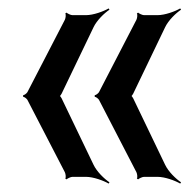

<svg xmlns="http://www.w3.org/2000/svg" viewBox="-20 -490 466 456"><path d="M202 -99 128 -253C127 -256 122 -264 120 -264V-260C122 -260 127 -268 128 -271L202 -425C210 -442 228 -459 240 -467L238 -470C226 -463 202 -454 184 -454H152C148 -454 140 -458 138 -460L135 -458C137 -456 136 -447 134 -443L45 -271C43 -268 38 -264 35 -264V-260C38 -260 43 -256 45 -253L134 -81C136 -77 137 -68 135 -66L138 -64C140 -66 148 -70 152 -70H184C202 -70 226 -61 238 -54L240 -57C228 -65 210 -82 202 -99ZM372 -99 298 -253C297 -256 292 -264 290 -264V-260C292 -260 297 -268 298 -271L372 -425C380 -442 398 -459 410 -467L408 -470C396 -463 372 -454 354 -454H322C318 -454 310 -458 308 -460L305 -458C307 -456 306 -447 304 -443L215 -271C213 -268 208 -264 205 -264V-260C208 -260 213 -256 215 -253L304 -81C306 -77 307 -68 305 -66L308 -64C310 -66 318 -70 322 -70H354C372 -70 396 -61 408 -54L410 -57C398 -65 380 -82 372 -99Z"/></svg>

Font: Gamestation Storm
Style: Regular
Weight: 400
Designer: Jonas Hecksher
Foundry: Jonas Hecksher, Playtypeª, e-types AS
Version: Version 1.003